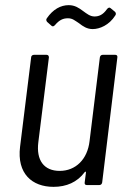

<svg xmlns="http://www.w3.org/2000/svg" viewBox="-20 -719 505 746"><path d="M244 -648C262 -648 271 -639 288 -628C302 -617 318 -606 340 -606C367 -606 404 -621 428 -659C432 -664 430 -670 427 -673L410 -687C406 -691 401 -690 396 -684C380 -661 364 -655 347 -655C330 -655 317 -666 303 -676C287 -688 271 -699 247 -699C216 -699 186 -683 162 -648C158 -643 160 -638 163 -634L180 -619C184 -615 189 -616 194 -622C211 -642 226 -648 244 -648ZM368 -496 328 -171C320 -100 274 -55 212 -55C151 -55 120 -96 129 -167L170 -496C170 -502 167 -506 161 -506H112C106 -506 101 -502 101 -496L58 -149C45 -44 105 7 188 7C238 7 280 -11 309 -50C311 -53 314 -53 314 -49L309 -10C308 -4 311 0 317 0H366C372 0 376 -4 377 -10L436 -496C437 -502 434 -506 428 -506H379C373 -506 369 -502 368 -496Z"/></svg>

Font: Barlow Semi Condensed
Style: Italic
Weight: 400
Width: 4
Italic angle: -7°
Designer: Jeremy Tribby
Foundry: Tribby Type
Version: Version 1.422;hotconv 1.0.109;makeotfexe 2.5.65596